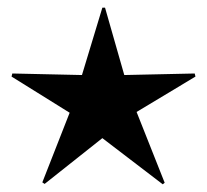

<svg xmlns="http://www.w3.org/2000/svg" viewBox="-20 -478 538 499"><path d="M403 1 408 -3 335 -187 488 -279 486 -287 303 -283 253 -458H246L193 -283L12 -287L10 -279L161 -185L90 -4L96 0L246 -119Z"/></svg>

Font: Noto Sans Arabic UI XCn
Style: Regular
Weight: 400
Width: 2
Designer: Monotype Design Team, Nadine Chahine and Nizar Qandah
Foundry: Monotype Imaging Inc.
Version: Version 2.010